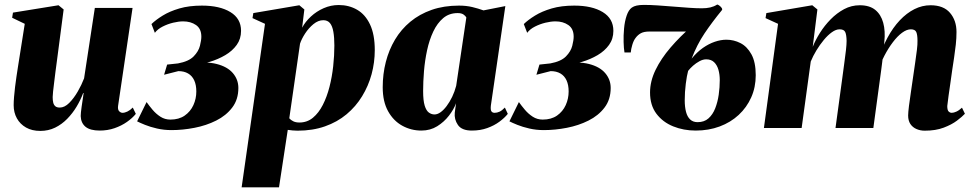

<svg xmlns="http://www.w3.org/2000/svg" viewBox="-20 -548 4165 822"><path d="M152.5 12.5Q117 12.5 91.5 -2Q66 -16.5 52.2 -41.5Q38.5 -66.5 38.5 -97.5Q38.5 -113.5 40.2 -133.5Q42 -153.5 44.5 -175.8Q47 -198 50.5 -220.2Q54 -242.5 57 -262.5L86 -446L32 -472L35.5 -494L230.5 -525.5L252.5 -507.5L223.5 -286Q220.5 -265 217.5 -241Q214.5 -217 211.8 -194.8Q209 -172.5 207.2 -156Q205.5 -139.5 205.5 -132.5Q205.5 -118 208 -108.2Q210.5 -98.5 217 -93Q223.5 -87.5 236 -87.5Q256.5 -87.5 276.2 -107.2Q296 -127 312.8 -156Q329.5 -185 340 -212.5L386 -514H547.5L485.5 -94.5Q483.5 -78.5 490.2 -71.8Q497 -65 504.5 -65Q514 -65 525.5 -70.5Q537 -76 548.5 -87.5L561.5 -60.5Q547 -42.5 523.5 -26Q500 -9.5 470.2 0.8Q440.5 11 407 11Q366 11 346.2 -5.2Q326.5 -21.5 325.5 -51Q325.5 -56.5 326.5 -67.2Q327.5 -78 329.5 -91.5Q331.5 -105 333.8 -120.2Q336 -135.5 338 -149.5H336Q325 -120 307.8 -91.2Q290.5 -62.5 267.5 -39Q244.5 -15.5 215.8 -1.5Q187 12.5 152.5 12.5Z M714.5 9Q681.5 9 652.2 2.2Q623 -4.5 600.8 -13.5Q578.5 -22.5 567 -28.5L607.5 -111Q618.5 -95.5 633.2 -78Q648 -60.5 667 -48.2Q686 -36 709.5 -36Q746 -36 770.8 -53.2Q795.5 -70.5 808 -98Q820.5 -125.5 820.5 -156.5Q820.5 -184.5 811.5 -204Q802.5 -223.5 785.2 -233.5Q768 -243.5 743.5 -243.5L682.5 -228L695.5 -271.5L742 -276.5Q788 -285 809 -306.5Q830 -328 836 -352Q842 -376 842 -391Q842 -425 819.2 -440.8Q796.5 -456.5 764 -456.5Q745 -456.5 721.2 -450.8Q697.5 -445 676.2 -434.2Q655 -423.5 643 -407.5L628.5 -445Q647 -463 676.5 -481.2Q706 -499.5 747.8 -511.8Q789.5 -524 844.5 -524Q921 -524 966.5 -496.2Q1012 -468.5 1012 -416Q1012 -381.5 993.5 -355.8Q975 -330 944.5 -312Q914 -294 877.2 -283Q840.5 -272 804 -267.5L792.5 -275Q861 -286 907.2 -274.2Q953.5 -262.5 977 -235Q1000.5 -207.5 1000.5 -171.5Q1000.5 -122 974.2 -87.5Q948 -53 905.5 -31.8Q863 -10.5 812.8 -0.8Q762.5 9 714.5 9Z M1014.5 254 1114.5 -446 1061 -470.5 1064.5 -492 1261.5 -525.5 1283 -507.5 1273.5 -429.5Q1287 -455 1311 -477.2Q1335 -499.5 1365.8 -513Q1396.5 -526.5 1430.5 -526.5Q1474 -526.5 1509 -506.2Q1544 -486 1564.2 -443.2Q1584.5 -400.5 1584.5 -333.5Q1584.5 -280.5 1570.8 -230Q1557 -179.5 1530.2 -135.8Q1503.5 -92 1463.8 -58.8Q1424 -25.5 1371.2 -7Q1318.5 11.5 1254 11.5Q1244 11.5 1233.2 10.5Q1222.5 9.5 1212 8L1174.5 254ZM1218.5 -41.5Q1225 -34 1235.5 -28.8Q1246 -23.5 1262 -23.5Q1295 -23.5 1319.8 -44Q1344.5 -64.5 1362 -98.8Q1379.5 -133 1390.5 -175.8Q1401.5 -218.5 1406.5 -264.5Q1411.5 -310.5 1411.5 -353Q1411.5 -387.5 1407.2 -412Q1403 -436.5 1392.8 -449Q1382.5 -461.5 1364 -461.5Q1342.5 -461.5 1322 -444.8Q1301.5 -428 1286.2 -404.5Q1271 -381 1264.5 -361Z M2081.5 -96Q2079.5 -77.5 2084 -71.2Q2088.5 -65 2097.5 -65Q2108 -65 2118.5 -69.8Q2129 -74.5 2141.5 -87.5L2154 -60.5Q2140.5 -43.5 2118.2 -27Q2096 -10.5 2066.2 0.2Q2036.5 11 2000 11Q1957 11 1940.5 -13Q1924 -37 1927 -66L1932.5 -106Q1923 -80 1902.2 -53Q1881.5 -26 1851.8 -7.5Q1822 11 1784 11Q1740 11 1702.2 -9.8Q1664.5 -30.5 1641.5 -71.8Q1618.5 -113 1618.5 -174.5Q1618.5 -231 1631.8 -282.8Q1645 -334.5 1671.2 -378.5Q1697.5 -422.5 1736.8 -455Q1776 -487.5 1828.2 -505.8Q1880.5 -524 1945 -524Q1976 -524 2002 -517.8Q2028 -511.5 2050 -503.5L2143.5 -522ZM1976.5 -473Q1973.5 -479.5 1964.5 -485.8Q1955.5 -492 1939.5 -492Q1903 -492 1877.5 -470.5Q1852 -449 1835 -413Q1818 -377 1808.5 -333Q1799 -289 1795.2 -243.5Q1791.5 -198 1791.5 -158.5Q1791.5 -117.5 1798.2 -95.8Q1805 -74 1816.2 -66Q1827.5 -58 1840 -58Q1853 -58 1866.2 -67.5Q1879.5 -77 1892.2 -94Q1905 -111 1915.8 -133.2Q1926.5 -155.5 1933 -180.5Z M2308.5 9Q2275.5 9 2246.2 2.2Q2217 -4.5 2194.8 -13.5Q2172.5 -22.5 2161 -28.5L2201.5 -111Q2212.5 -95.5 2227.2 -78Q2242 -60.5 2261 -48.2Q2280 -36 2303.5 -36Q2340 -36 2364.8 -53.2Q2389.5 -70.5 2402 -98Q2414.5 -125.5 2414.5 -156.5Q2414.5 -184.5 2405.5 -204Q2396.5 -223.5 2379.2 -233.5Q2362 -243.5 2337.5 -243.5L2276.5 -228L2289.5 -271.5L2336 -276.5Q2382 -285 2403 -306.5Q2424 -328 2430 -352Q2436 -376 2436 -391Q2436 -425 2413.2 -440.8Q2390.5 -456.5 2358 -456.5Q2339 -456.5 2315.2 -450.8Q2291.5 -445 2270.2 -434.2Q2249 -423.5 2237 -407.5L2222.5 -445Q2241 -463 2270.5 -481.2Q2300 -499.5 2341.8 -511.8Q2383.5 -524 2438.5 -524Q2515 -524 2560.5 -496.2Q2606 -468.5 2606 -416Q2606 -381.5 2587.5 -355.8Q2569 -330 2538.5 -312Q2508 -294 2471.2 -283Q2434.5 -272 2398 -267.5L2386.5 -275Q2455 -286 2501.2 -274.2Q2547.5 -262.5 2571 -235Q2594.5 -207.5 2594.5 -171.5Q2594.5 -122 2568.2 -87.5Q2542 -53 2499.5 -31.8Q2457 -10.5 2406.8 -0.8Q2356.5 9 2308.5 9Z M2680.5 -323.5H2653.5Q2650.5 -340.5 2649.8 -368.2Q2649 -396 2651.8 -426.2Q2654.5 -456.5 2662.8 -481Q2671 -505.5 2685 -515.5Q2693.5 -521.5 2706 -524.2Q2718.5 -527 2737 -527Q2764 -527 2796.5 -524.8Q2829 -522.5 2863 -519.8Q2897 -517 2928.5 -514.8Q2960 -512.5 2985 -512.5Q3005 -512.5 3021 -516.2Q3037 -520 3049.5 -528Q3052 -529.5 3058.2 -525.2Q3064.5 -521 3069 -515Q3073.5 -509 3071 -505Q3028.5 -453 2996.2 -405Q2964 -357 2941 -297Q2964 -325 2989.2 -342.8Q3014.5 -360.5 3040.2 -369.2Q3066 -378 3090 -378Q3121.5 -378 3150 -363.5Q3178.5 -349 3197 -315.5Q3215.5 -282 3215.5 -226Q3215.5 -174.5 3196.2 -131.2Q3177 -88 3142.5 -56Q3108 -24 3061 -6.5Q3014 11 2958.5 11Q2906.5 11 2862 -7Q2817.5 -25 2790.2 -61.2Q2763 -97.5 2763 -152Q2763 -200 2786.5 -248.5Q2810 -297 2850.8 -344.5Q2891.5 -392 2943 -436.5L2934.5 -413Q2922.5 -413 2906.2 -413Q2890 -413 2871.2 -413Q2852.5 -413 2832.8 -413Q2813 -413 2794.5 -413Q2776 -413 2760.5 -413Q2737 -413 2723.8 -405.8Q2710.5 -398.5 2701 -385.5Q2692.5 -374.5 2687 -356Q2681.5 -337.5 2680.5 -323.5ZM2966.5 -25Q2995 -25 3013.2 -41.2Q3031.5 -57.5 3042 -84.2Q3052.5 -111 3057 -142.5Q3061.5 -174 3061.5 -205Q3061.5 -229 3055.8 -249.2Q3050 -269.5 3037.2 -281.8Q3024.5 -294 3003.5 -294Q2989.5 -294 2974.8 -286Q2960 -278 2947.2 -266.8Q2934.5 -255.5 2926 -244.5Q2920.5 -224.5 2916 -189.2Q2911.5 -154 2911.5 -118.5Q2911.5 -90.5 2917 -69.2Q2922.5 -48 2934.8 -36.5Q2947 -25 2966.5 -25Z M3479.5 -507.5 3459.5 -347.5Q3471 -376.5 3490.5 -407.5Q3510 -438.5 3536.2 -465.2Q3562.5 -492 3593.8 -508.8Q3625 -525.5 3661 -525.5Q3702.5 -525.5 3727 -505.8Q3751.5 -486 3761.2 -450.8Q3771 -415.5 3766 -368.5Q3765.5 -361.5 3764.2 -350.2Q3763 -339 3761.2 -328Q3759.5 -317 3757.5 -308.5L3740 -290.5Q3756.5 -344 3779.8 -387Q3803 -430 3832.2 -461Q3861.5 -492 3894.8 -508.8Q3928 -525.5 3964 -525.5Q4019.5 -525.5 4047.2 -493Q4075 -460.5 4075 -411Q4075 -384.5 4072 -357Q4069 -329.5 4064.8 -301.8Q4060.5 -274 4056.5 -247Q4053.5 -222.5 4049 -193.5Q4044.5 -164.5 4041 -137.8Q4037.5 -111 4035.5 -94Q4035.5 -76 4041.5 -70.5Q4047.5 -65 4054.5 -65Q4063 -65 4074.2 -70Q4085.5 -75 4098.5 -87L4111 -61Q4099.5 -48.5 4077 -31.5Q4054.5 -14.5 4020.2 -1.5Q3986 11.5 3939 11.5Q3919.5 11.5 3903.2 4.2Q3887 -3 3877.5 -17.2Q3868 -31.5 3868 -53.5Q3868 -66 3871.5 -94.5Q3875 -123 3880.2 -156.5Q3885.5 -190 3889 -217Q3893.5 -248.5 3898 -279Q3902.5 -309.5 3905.5 -334.2Q3908.5 -359 3908 -373.5Q3908 -399 3902.8 -410.8Q3897.5 -422.5 3879.5 -422.5Q3862 -422.5 3842 -407.8Q3822 -393 3802.5 -367.2Q3783 -341.5 3766.5 -309.8Q3750 -278 3740 -244L3763.5 -340Q3761.5 -320.5 3760 -307.2Q3758.5 -294 3756.8 -280.5Q3755 -267 3752.5 -247L3719 0H3557L3586.5 -217Q3590.5 -249 3594.8 -279Q3599 -309 3601.8 -333.8Q3604.5 -358.5 3604.5 -373Q3604 -399.5 3598.5 -411Q3593 -422.5 3574.5 -422.5Q3559 -422.5 3541.5 -410Q3524 -397.5 3507 -377Q3490 -356.5 3475.2 -332.2Q3460.5 -308 3451 -284.5L3412 0H3250.5L3311 -446L3257.5 -470.5L3261 -492L3457.5 -525.5Z"/></svg>

Font: Merriweather 120pt Black
Style: Italic
Weight: 900
Italic angle: -7.8°
Version: Version 2.101